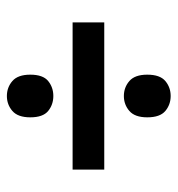

<svg xmlns="http://www.w3.org/2000/svg" viewBox="1 -603 516 558"><g transform="rotate(90 259.0 -324.0)"><path d="M259 -426Q234 -426 215.5 -442Q197 -458 197 -494Q197 -531 215.5 -546.5Q234 -562 259 -562Q284 -562 302.5 -546.5Q321 -531 321 -494Q321 -458 302.5 -442Q284 -426 259 -426ZM45 -369H473V-277H45ZM259 -86Q234 -86 215.5 -102Q197 -118 197 -154Q197 -191 215.5 -206Q234 -221 259 -221Q284 -221 302.5 -206Q321 -191 321 -154Q321 -118 302.5 -102Q284 -86 259 -86Z"/></g></svg>

Font: Noto Sans Devanagari SemiCondensed SemiBold
Style: Regular
Weight: 600
Width: 4
Designer: Jelle Bosma - Monotype Design Team
Foundry: Monotype Imaging Inc.
Version: Version 2.004; ttfautohint (v1.8.4.7-5d5b)